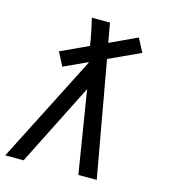

<svg xmlns="http://www.w3.org/2000/svg" viewBox="-111 -822 797 908"><g transform="rotate(15 287.5 -367.5)"><path d="M-1 0H89L292 -403L357 0H447L346 -565L500 -636L465 -702L332 -640L315 -735H226Q234 -703 240.5 -671Q247 -639 252 -606L253 -604L117 -541L151 -475L266 -528V-524L183 -361Z"/></g></svg>

Font: Iosevka Sparkle Oblique
Style: Regular
Weight: 400
Italic angle: -9°
Designer: Belleve Invis
Foundry: Belleve Invis
Version: Version 4.5.0; ttfautohint (v1.8.3)